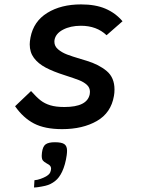

<svg xmlns="http://www.w3.org/2000/svg" viewBox="-20 -579 640 872"><path d="M48.5 -96.5 121 -165.5Q145.5 -138 164.2 -123.2Q183 -108.5 208.5 -100.8Q234 -93 272.5 -93Q376 -93 387.5 -151Q388.5 -155 388.5 -162Q388.5 -181 374.5 -193.8Q360.5 -206.5 338.8 -215Q317 -223.5 273.5 -237.5Q221.5 -254 187.5 -272Q153.5 -290 134.2 -315.8Q115 -341.5 115 -377.5Q115 -390 118.5 -409Q132.5 -482 194.8 -520.5Q257 -559 348 -559Q413.5 -559 459 -539.5Q504.5 -520 536.5 -482.5L464 -419Q419 -462 347.5 -462Q300 -462 266.2 -444.2Q232.5 -426.5 227.5 -397Q227 -394.5 227 -389.5Q227 -369 244 -354.8Q261 -340.5 284.5 -331.5Q308 -322.5 347 -311Q352.5 -309.5 373.5 -303Q429.5 -286 464.8 -256.2Q500 -226.5 500 -172.5Q500 -156.5 497.5 -143.5Q484.5 -66.5 420 -29.5Q355.5 7.5 262 7.5Q183.5 7.5 134.2 -18.2Q85 -44 48.5 -96.5ZM189.5 222Q199.5 216 204.2 210.2Q209 204.5 211 194.5Q212 189.5 212 187Q212 176 202 169Q200.5 168 191 162.5Q180 156.5 174.8 150Q169.5 143.5 169.5 128Q169.5 124.5 170.5 114.5Q174 86 187.2 76.5Q200.5 67 229 67Q260.5 67 272.5 75.8Q284.5 84.5 284.5 105Q284.5 114.5 283 125.5Q277 169 262 201Q248.5 229 231 242.5Q211 259 185 265Q150.5 272.5 134.5 272.5L136.5 239.5Q150 238.5 164.5 233.2Q179 228 189.5 222Z"/></svg>

Font: JuliaMono SemiBoldItalic
Style: Regular
Weight: 600
Italic angle: -9°
Monospace: yes
Designer: cormullion
Foundry: corm
Version: Version 0.049; ttfautohint (v1.8.4)